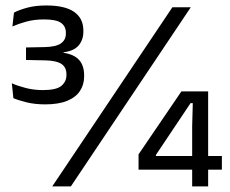

<svg xmlns="http://www.w3.org/2000/svg" viewBox="-20 -665 821 685"><path d="M141 -292.6Q104.4 -292.6 74.5 -300Q44.5 -307.4 27.7 -314.9L22.2 -367.8Q42.8 -358.6 71.8 -351.1Q100.7 -343.6 132.9 -343.6Q181.1 -343.6 199 -358.7Q217 -373.8 217 -397V-400.3Q217 -412 212.8 -421.2Q208.7 -430.3 199.7 -436.5Q190.6 -442.7 175.9 -446Q161.2 -449.3 139.6 -449.7L72.8 -451V-495.7L139.2 -497Q180 -497.9 197.5 -510.3Q215 -522.7 215 -544.9V-548.6Q215 -570.9 197.9 -583.3Q180.8 -595.7 137 -595.7Q101.7 -595.7 73.2 -587.7Q44.8 -579.8 24.3 -570.6L29.8 -619.9Q48.5 -629.9 77.7 -637.7Q106.9 -645.5 145.2 -645.5Q212.1 -645.5 244.7 -622.4Q277.4 -599.4 277.4 -556.3V-552Q277.4 -522.7 260.6 -502.9Q243.8 -483.1 206.9 -478.5L206.3 -472.3L205 -476.9Q244 -471.4 262 -451.3Q280.1 -431.3 280.1 -396.7V-391.5Q280.1 -363.4 265.6 -341Q251.2 -318.5 220.4 -305.6Q189.6 -292.6 141 -292.6ZM166.4 0 595 -639H660.6L232.8 0ZM665.6 0V-214.8L667.8 -297.1H659.9L536.2 -112.2V-91L508.2 -108.5H771.6V-59.7H474.3V-114.3L627.2 -339H722.6V0Z"/></svg>

Font: Anek Odia Medium
Style: Regular
Weight: 500
Designer: Yesha Goshar & Mahesh Sahu (Odia), Yesha Goshar (Latin)
Foundry: Ek Type
Version: Version 1.003